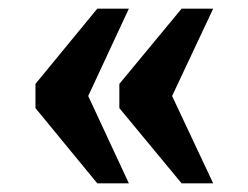

<svg xmlns="http://www.w3.org/2000/svg" viewBox="-20 -492 574 444"><path d="M400 -68H473L378 -270L473 -472H400L256 -298V-242ZM205 -68H278L184 -270L278 -472H205L62 -298V-242Z"/></svg>

Font: Noto Serif Devanagari SemiCondensed ExtraBold
Style: Regular
Weight: 800
Width: 4
Designer: Universal Thirst, Indian Type Foundry and the Monotype Design Team
Foundry: Monotype Imaging Inc.
Version: Version 2.004